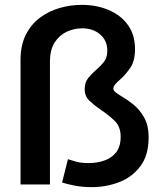

<svg xmlns="http://www.w3.org/2000/svg" viewBox="-20 -759 690 790"><path d="M357.5 11Q318 11 286 4.5Q254 -2 235.5 -8L259.5 -104Q272.5 -99.5 293.2 -93.8Q314 -88 344.5 -88Q378.5 -88 408.8 -98.2Q439 -108.5 457.8 -132.2Q476.5 -156 476.5 -196.5Q476.5 -239 450.2 -263.5Q424 -288 395 -307Q369.5 -324.5 349 -343.5Q328.5 -362.5 328.5 -391Q328.5 -420.5 343.2 -438.2Q358 -456 375 -471Q393 -486 407.2 -503.8Q421.5 -521.5 421.5 -550Q421.5 -592 392.2 -617.2Q363 -642.5 318 -642.5Q286 -642.5 255.5 -628.8Q225 -615 205.2 -584.8Q185.5 -554.5 185.5 -504V0H64.5V-512Q64.5 -572.5 86 -615.5Q107.5 -658.5 143.8 -685.8Q180 -713 225 -726Q270 -739 317 -739Q376.5 -739 426.2 -718.2Q476 -697.5 505.8 -657Q535.5 -616.5 535.5 -556.5Q535.5 -507 515.2 -478.5Q495 -450 474.5 -432Q462.5 -421.5 454.5 -412.5Q446.5 -403.5 446.5 -394Q446.5 -386.5 456 -379Q465.5 -371.5 480.5 -362.5Q502 -350 527.8 -329.8Q553.5 -309.5 572.5 -276.8Q591.5 -244 591.5 -193.5Q591.5 -119.5 557.2 -74.5Q523 -29.5 469.5 -9.2Q416 11 357.5 11Z"/></svg>

Font: Trispace Medium
Style: Regular
Weight: 500
Designer: Tyler Finck
Foundry: Etcetera Type Company
Version: Version 1.210; ttfautohint (v1.8.3)